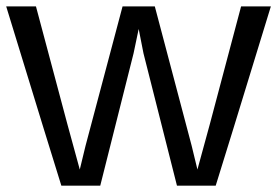

<svg xmlns="http://www.w3.org/2000/svg" viewBox="-20 -585 874 605"><path d="M295.9 0 400.9 -417 417 -493.7 432.1 -417 537.6 0H659.7L715.8 -181.2L833.5 -564.9H739.7L641.6 -195.3L602.1 -50.8L584 -125.5L467.8 -564.9H366.2L249.5 -125.5L231.4 -50.8L191.9 -195.3L93.3 -564.9H-0.5L117.2 -181.2L173.3 0Z"/></svg>

Font: Duru Sans
Style: Regular
Weight: 400
Designer: Onur Yazıcıgil
Foundry: Onur Yazıcıgil
Version: Version 1.002